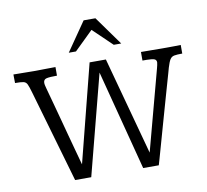

<svg xmlns="http://www.w3.org/2000/svg" viewBox="-91 -958 1148 1065"><g transform="rotate(-10 483.0 -426.0)"><path d="M247.1 6.3 96.2 -515.1Q86.9 -547.4 80.3 -561.3Q73.7 -575.2 59.3 -578.4Q44.9 -581.5 12.2 -581.5Q12.2 -581.5 12.2 -587.4Q12.2 -593.3 12 -601.6Q11.7 -609.9 11.7 -617.7Q11.7 -625.5 11.7 -629.9Q11.7 -629.9 27.3 -629.6Q43 -629.4 64.9 -629.2Q86.9 -628.9 106.7 -628.7Q126.5 -628.4 135.3 -628.4Q156.2 -628.4 185.3 -629.2Q214.4 -629.9 248.5 -629.9V-581.5Q207 -581.5 189.5 -577.4Q171.9 -573.2 171.9 -554.2Q171.9 -547.4 173.8 -539.3Q175.8 -531.2 178.7 -520Q189.9 -479 202.1 -434.3Q214.4 -389.6 226.8 -343Q239.3 -296.4 251.7 -249.8Q264.2 -203.1 276.4 -158.4Q288.6 -113.8 299.8 -72.8L439.5 -622.6H531.2L680.7 -71.8L801.3 -522.9Q804.2 -534.2 806.2 -542.7Q808.1 -551.3 808.6 -557.6Q808.6 -571.8 796.9 -576.4Q785.2 -581.1 753.9 -581.5Q749 -581.5 742.9 -581.5Q736.8 -581.5 730 -581.5V-629.9Q765.6 -629.9 794.9 -629.4Q824.2 -628.9 844.7 -628.9Q860.8 -628.9 879.2 -628.9Q897.5 -628.9 916.5 -629.2Q935.5 -629.4 954.1 -629.9V-581.5Q924.3 -581.5 908.9 -578.6Q893.6 -575.7 885 -562.3Q876.5 -548.8 867.2 -517.6Q866.7 -515.6 858.9 -487.8Q851.1 -460 838.1 -415.3Q825.2 -370.6 810.1 -316.9Q794.9 -263.2 779.5 -209Q764.2 -154.8 751 -107.9Q737.8 -61 729 -30.3Q720.2 0.5 718.3 6.3H630.4L483.9 -557.1L337.9 6.3ZM335 -695.3 447.3 -857.9H513.7L630.4 -695.3H588.4L481 -798.3L375.5 -695.3Z"/></g></svg>

Font: Kameron
Style: Regular
Weight: 400
Designer: Vernon Adams
Foundry: Vernon Adams
Version: Version 1.100